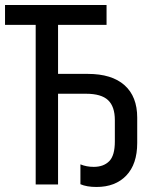

<svg xmlns="http://www.w3.org/2000/svg" viewBox="-20 -734 640 764"><path d="M300 -1V-80Q324 -70 353 -70Q392 -70 414.5 -92.5Q437 -115 437 -171V-256Q437 -310 410 -335.5Q383 -361 322 -361H211V0H122V-635H0V-714H404V-635H211V-440H329Q425 -440 475.5 -395Q526 -350 526 -266V-165Q526 -81 482.5 -35.5Q439 10 364 10Q325 10 300 -1Z"/></svg>

Font: Noto Sans Mono UI
Style: Regular
Weight: 400
Monospace: yes
Designer: Monotype Design team
Foundry: Monotype Imaging Inc.
Version: Version 1.000